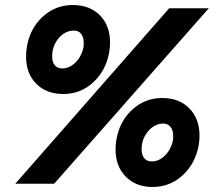

<svg xmlns="http://www.w3.org/2000/svg" viewBox="-20 -733 867 766"><path d="M655 -700H813L196 0H41ZM270 -713Q338 -713 378.5 -672Q419 -631 419 -564Q419 -546 416 -526Q403 -452 352.5 -405Q302 -358 233 -358Q165 -358 124.5 -399Q84 -440 84 -507Q84 -526 87 -545Q99 -619 150 -666Q201 -713 270 -713ZM228 -460Q258 -460 282 -484.5Q306 -509 313 -545Q314 -551 314 -562Q314 -584 304 -597.5Q294 -611 275 -611Q240 -611 214 -580.5Q188 -550 188 -508Q188 -486 198.5 -473Q209 -460 228 -460ZM627 -342Q695 -342 735.5 -300.5Q776 -259 776 -192Q776 -175 773 -155Q760 -81 709 -34Q658 13 589 13Q522 13 481.5 -28.5Q441 -70 441 -136Q441 -155 444 -174Q456 -248 507 -295Q558 -342 627 -342ZM585 -89Q615 -89 639 -113.5Q663 -138 670 -174Q671 -180 671 -191Q671 -213 660.5 -226.5Q650 -240 632 -240Q597 -240 571 -209.5Q545 -179 545 -137Q545 -115 555.5 -102Q566 -89 585 -89Z"/></svg>

Font: Oak Sans ExtraBold
Style: Italic
Weight: 800
Italic angle: -9.49998°
Foundry: Erik Kennedy, Walven
Version: Version 1.000